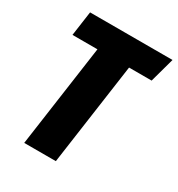

<svg xmlns="http://www.w3.org/2000/svg" viewBox="-167 -805 848 914"><g transform="rotate(30 257.5 -347.5)"><path d="M515.1 -694.8 478 -560.1H354L274.9 0H101.1L180.2 -560.1H43L62 -694.8Z"/></g></svg>

Font: Fira Sans Compressed ExtraBold
Style: Italic
Weight: 800
Width: 3
Italic angle: -8°
Designer: Carrois Corporate & Edenspiekermann AG
Foundry: Carrois Corporate GbR & Edenspiekermann AG
Version: Version 4.203;PS 004.203;hotconv 1.0.88;makeotf.lib2.5.64775